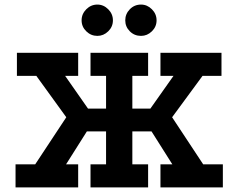

<svg xmlns="http://www.w3.org/2000/svg" viewBox="-20 -820 1043 840"><path d="M54 -589H322V-488H265L365 -345H444V-488H376V-589H628V-488H559V-345H638L739 -488H682V-589H949V-488H866L733 -307L869 -101H955V0H682V-101H734L643 -245H559V-101H628V0H376V-101H444V-245H360L269 -101H322V0H48V-101H134L270 -307L139 -488H54ZM597 -800Q624 -800 644.5 -779.5Q665 -759 665 -731Q665 -703 644.5 -683Q624 -663 597 -663Q568 -663 548 -683Q528 -703 528 -731Q528 -759 548 -779.5Q568 -800 597 -800ZM406 -800Q433 -800 453.5 -779.5Q474 -759 474 -731Q474 -703 453.5 -683Q433 -663 406 -663Q378 -663 357.5 -683Q337 -703 337 -731Q337 -759 357.5 -779.5Q378 -800 406 -800Z"/></svg>

Font: Podkova
Style: Bold
Weight: 700
Designer: Ilya Yudin
Foundry: Cyreal (www.cyreal.org)
Version: Version 2.102; ttfautohint (v1.8.1.43-b0c9)